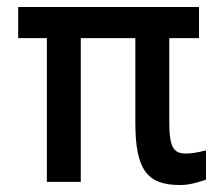

<svg xmlns="http://www.w3.org/2000/svg" viewBox="-20 -520 640 549"><path d="M549 -500H32V-411H114V0H211V-411H367V-169C367 -33 402 9 494 9C522 9 540 3 569 -6V-90C545 -84 529 -81 512 -81C476 -81 464 -98 464 -173V-411H549Z"/></svg>

Font: LT Wave Mono Medium
Style: Regular
Weight: 500
Designer: Daniel Lyons
Version: Version 2.5 (Glyphs App)